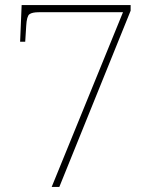

<svg xmlns="http://www.w3.org/2000/svg" viewBox="-20 -734 599 754"><path d="M183 0 463 -686H133Q106 -686 95.5 -678Q85 -670 83 -633L79 -570H59L65 -714H493V-692L213 0Z"/></svg>

Font: Noto Serif Kannada Thin
Style: Regular
Weight: 250
Version: Version 2.003